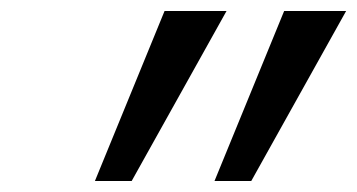

<svg xmlns="http://www.w3.org/2000/svg" viewBox="-20 -833 651 350"><path d="M220 -503H153L280 -813H393ZM438 -503H371L498 -813H611Z"/></svg>

Font: Libra Sans Modern
Style: Italic
Weight: 400
Italic angle: -12°
Foundry: Stefan Peev, Context Ltd
Version: Version 1.000